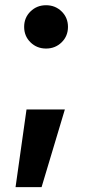

<svg xmlns="http://www.w3.org/2000/svg" viewBox="-20 -540 353 753"><path d="M41 193.8 84 -110.8H234.4L143.1 193.8ZM160.6 -349.6Q124.5 -349.6 99.6 -374Q74.7 -398.4 74.7 -434.6Q74.7 -470.7 99.6 -495.1Q124.5 -519.5 160.6 -519.5Q196.8 -519.5 221.7 -495.1Q246.6 -470.7 246.6 -434.6Q246.6 -398.4 221.7 -374Q196.8 -349.6 160.6 -349.6Z"/></svg>

Font: Inter Tight
Style: Bold
Weight: 700
Designer: Rasmus Andersson
Foundry: rsms
Version: Version 3.004; ttfautohint (v1.8.4.7-5d5b)